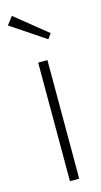

<svg xmlns="http://www.w3.org/2000/svg" viewBox="-132 -784 431 821"><g transform="rotate(-15 83.5 -373.5)"><path d="M70 0V-525H111V0ZM138 -610 -14 -712 13 -747 154 -633Z"/></g></svg>

Font: Readex Pro Light
Style: Regular
Weight: 300
Designer: Bonnie Shaver-Troup, Thomas Jockin
Foundry: Lexend
Version: Version 1.200; ttfautohint (v1.8.3)